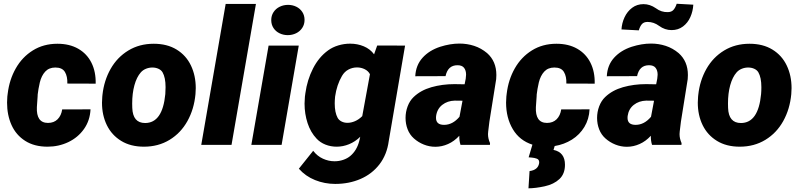

<svg xmlns="http://www.w3.org/2000/svg" viewBox="-20 -771 4261 1022"><path d="M311 -188.5 461.9 -189Q459 -129.4 427 -84.2Q395 -39.1 343.8 -14.6Q292.5 9.8 232.9 9.8Q162.6 9.8 114 -21.2Q65.4 -52.2 41.5 -105.2Q17.6 -158.2 17.6 -225.1Q17.6 -241.2 19 -257.3L21 -272.9Q29.8 -346.7 64 -407Q98.1 -467.3 155 -502.7Q211.9 -538.1 285.6 -538.1Q350.1 -538.1 396.5 -511.5Q442.9 -484.9 466.8 -437Q490.7 -389.2 489.3 -325.7L338.4 -326.2Q339.8 -363.8 325.7 -387.7Q311.5 -411.6 274.9 -411.6Q240.7 -411.6 220.7 -389.9Q200.7 -368.2 191.9 -332Q183.6 -295.4 180.7 -268.6L180.2 -257.3L176.3 -201.2Q172.4 -116.7 235.4 -116.7Q267.1 -116.7 286.6 -136.2Q306.2 -155.8 311 -188.5Z M525.4 -266.1Q533.7 -342.3 568.8 -404.3Q604 -466.3 663.1 -502.2Q722.2 -538.1 798.3 -538.1Q869.6 -538.1 920.2 -507.1Q970.7 -476.1 996.3 -422.4Q1022 -368.7 1022 -301.8Q1022 -286.1 1020.5 -270Q1013.2 -190.4 977.8 -126.7Q942.4 -63 882.6 -26.6Q822.8 9.8 746.1 9.8Q675.3 9.8 625 -21Q574.7 -51.8 548.8 -104.7Q522.9 -157.7 522.9 -224.6Q522.9 -239.7 524.4 -255.9ZM752.4 -116.2Q845.2 -116.2 859.9 -270Q861.3 -287.1 861.3 -307.1Q861.3 -358.4 845.2 -386.2Q837.9 -398.4 823.2 -405Q808.6 -411.6 791 -411.6Q773.4 -411.6 757.1 -405Q740.7 -398.4 729.5 -385.7Q707.5 -360.8 695.6 -317.6Q683.6 -274.4 683.6 -219.7Q683.6 -204.6 684.1 -196.8Q687 -116.2 752.4 -116.2Z M1342.3 -750 1212.4 0H1051.3L1181.2 -750Z M1513.2 -745.1Q1536.6 -745.1 1556.9 -735.4Q1577.1 -725.6 1589.1 -707.3Q1601.1 -689 1601.1 -665Q1601.1 -641.1 1588.9 -622.6Q1576.7 -604 1556.2 -594Q1535.6 -584 1511.7 -584Q1488.3 -584 1468 -593.8Q1447.8 -603.5 1435.8 -621.8Q1423.8 -640.1 1423.8 -664.1Q1423.8 -688 1436 -706.5Q1448.2 -725.1 1468.8 -735.1Q1489.3 -745.1 1513.2 -745.1ZM1570.3 -528.3 1479 0H1317.9L1409.7 -528.3Z M2049.3 -20.5Q2039.6 52.2 1999.8 103.8Q1960 155.3 1898.9 181.6Q1837.9 208 1764.2 208Q1708 208 1657 187.5Q1606 167 1570.8 127L1647 31.7Q1668.9 60.1 1699 73.7Q1729 87.4 1760.7 87.4Q1785.2 87.4 1807.1 79.8Q1829.1 72.3 1844.7 59.1Q1878.9 30.3 1892.1 -19.5L1897.5 -43Q1870.6 -16.6 1838.1 -3.4Q1805.7 9.8 1772 9.8Q1740.7 9.8 1712.6 -1.2Q1684.6 -12.2 1665.5 -32.7Q1633.3 -66.4 1617.2 -115.7Q1601.1 -165 1601.1 -219.7Q1601.1 -231.9 1603 -256.3L1605.5 -274.9Q1615.2 -345.7 1646.2 -406.5Q1677.2 -467.3 1726.6 -502.9Q1750 -520 1780.8 -529.3Q1811.5 -538.6 1843.8 -538.6Q1882.8 -538.6 1916.5 -524.4Q1950.2 -510.3 1971.2 -481.9L1987.8 -528.8L2136.2 -528.3ZM1761.7 -220.7Q1761.7 -171.9 1777.3 -143.6Q1784.2 -131.3 1798.1 -124.3Q1812 -117.2 1829.6 -117.2Q1849.1 -117.2 1869.6 -126Q1890.1 -134.8 1908.2 -152.8L1949.2 -376Q1940.4 -393.1 1921.4 -402.6Q1902.3 -412.1 1880.4 -412.1Q1856.4 -412.1 1835 -400.9Q1813.5 -389.6 1800.3 -366.7Q1772.5 -319.3 1763.7 -256.8Q1761.7 -235.4 1761.7 -220.7Z M2431.2 0Q2424.3 -22 2424.8 -48.3Q2397.9 -19 2365 -4.4Q2332 10.3 2297.4 10.3Q2265.6 10.3 2236.1 -1.5Q2206.5 -13.2 2183.1 -34.2Q2160.6 -54.2 2149.7 -82.8Q2138.7 -111.3 2138.7 -143.1Q2138.7 -175.3 2149.9 -205.1Q2161.1 -234.9 2181.6 -254.4Q2219.2 -290.5 2276.6 -306.9Q2334 -323.2 2399.4 -323.2L2453.1 -322.3L2459 -352.1Q2460.9 -366.7 2460.9 -373.5Q2460.9 -396 2450.2 -409.9Q2439.5 -423.8 2415 -423.8Q2363.8 -423.8 2351.6 -365.7L2190.4 -365.2Q2193.4 -423.8 2229 -463.4Q2264.6 -502.9 2322.8 -522Q2376.5 -539.1 2425.8 -539.1Q2466.3 -539.1 2503.9 -526.9Q2541.5 -514.6 2572.8 -488.3Q2622.1 -444.8 2622.1 -371.6Q2622.1 -364.3 2621.1 -349.6L2585 -123.5L2578.6 -70.8Q2577.6 -62 2577.6 -57.1Q2577.6 -33.2 2588.4 -9.3L2587.9 0ZM2425.8 -149.4 2441.9 -234.9 2400.4 -235.4Q2361.8 -234.4 2334.2 -212.9Q2306.6 -191.4 2301.3 -153.3Q2300.8 -149.9 2300.8 -143.6Q2300.8 -106.4 2343.8 -106.4Q2389.6 -106.4 2425.8 -149.4Z M2994.6 -326.2Q2996.1 -363.8 2981.9 -387.7Q2967.8 -411.6 2931.2 -411.6Q2897 -411.6 2877 -389.9Q2856.9 -368.2 2848.1 -332Q2839.8 -295.4 2836.9 -268.6L2836.4 -257.3L2832.5 -201.2Q2828.6 -116.7 2891.6 -116.7Q2923.3 -116.7 2942.9 -136.2Q2962.4 -155.8 2967.3 -188.5L3118.2 -189Q3115.7 -136.7 3090.6 -95.2Q3065.4 -53.7 3024.2 -27.8Q2982.9 -2 2932.6 6.3L2926.3 26.9Q2987.3 39.6 2987.3 106Q2987.3 154.3 2957.8 182.1Q2928.2 210 2878.9 220.7Q2831.1 231 2793 231.4L2798.8 139.6Q2843.3 133.8 2849.6 98.6Q2850.1 96.7 2850.1 92.8Q2850.1 78.1 2837.2 73.5Q2824.2 68.8 2811 67.9Q2797.9 66.9 2793.9 66.4L2814 -1Q2745.6 -22.9 2709.7 -83.3Q2673.8 -143.6 2673.8 -225.1Q2673.8 -241.2 2675.3 -257.3L2677.2 -272.9Q2686 -346.7 2720.2 -407Q2754.4 -467.3 2811.3 -502.7Q2868.2 -538.1 2941.9 -538.1Q3006.3 -538.1 3052.7 -511.5Q3099.1 -484.9 3123 -437Q3147 -389.2 3145.5 -325.7Z M3670.4 -746.1Q3668.5 -711.4 3654.8 -680.4Q3641.1 -649.4 3615.5 -630.1Q3589.8 -610.8 3554.7 -610.8Q3519 -610.8 3488.3 -633.3Q3460 -654.3 3426.8 -654.3Q3406.7 -654.3 3396.5 -642.3Q3386.2 -630.4 3380.4 -609.4L3288.1 -614.3Q3290 -647.9 3304.4 -679Q3318.8 -710 3344.7 -729.5Q3370.6 -749 3405.3 -749Q3439.5 -749 3471.2 -727.1Q3500.5 -705.1 3535.6 -706.5Q3554.7 -707 3564.9 -718.5Q3575.2 -730 3582 -751ZM3450.7 0Q3443.8 -22 3444.3 -48.3Q3417.5 -19 3384.5 -4.4Q3351.6 10.3 3316.9 10.3Q3285.2 10.3 3255.6 -1.5Q3226.1 -13.2 3202.6 -34.2Q3180.2 -54.2 3169.2 -82.8Q3158.2 -111.3 3158.2 -143.1Q3158.2 -175.3 3169.4 -205.1Q3180.7 -234.9 3201.2 -254.4Q3238.8 -290.5 3296.1 -306.9Q3353.5 -323.2 3418.9 -323.2L3472.7 -322.3L3478.5 -352.1Q3480.5 -366.7 3480.5 -373.5Q3480.5 -396 3469.7 -409.9Q3459 -423.8 3434.6 -423.8Q3383.3 -423.8 3371.1 -365.7L3210 -365.2Q3212.9 -423.8 3248.5 -463.4Q3284.2 -502.9 3342.3 -522Q3396 -539.1 3445.3 -539.1Q3485.8 -539.1 3523.4 -526.9Q3561 -514.6 3592.3 -488.3Q3641.6 -444.8 3641.6 -371.6Q3641.6 -364.3 3640.6 -349.6L3604.5 -123.5L3598.1 -70.8Q3597.2 -62 3597.2 -57.1Q3597.2 -33.2 3607.9 -9.3L3607.4 0ZM3445.3 -149.4 3461.4 -234.9 3419.9 -235.4Q3381.3 -234.4 3353.8 -212.9Q3326.2 -191.4 3320.8 -153.3Q3320.3 -149.9 3320.3 -143.6Q3320.3 -106.4 3363.3 -106.4Q3409.2 -106.4 3445.3 -149.4Z M3696.8 -266.1Q3705.1 -342.3 3740.2 -404.3Q3775.4 -466.3 3834.5 -502.2Q3893.6 -538.1 3969.7 -538.1Q4041 -538.1 4091.6 -507.1Q4142.1 -476.1 4167.7 -422.4Q4193.4 -368.7 4193.4 -301.8Q4193.4 -286.1 4191.9 -270Q4184.6 -190.4 4149.2 -126.7Q4113.8 -63 4054 -26.6Q3994.1 9.8 3917.5 9.8Q3846.7 9.8 3796.4 -21Q3746.1 -51.8 3720.2 -104.7Q3694.3 -157.7 3694.3 -224.6Q3694.3 -239.7 3695.8 -255.9ZM3923.8 -116.2Q4016.6 -116.2 4031.2 -270Q4032.7 -287.1 4032.7 -307.1Q4032.7 -358.4 4016.6 -386.2Q4009.3 -398.4 3994.6 -405Q3980 -411.6 3962.4 -411.6Q3944.8 -411.6 3928.5 -405Q3912.1 -398.4 3900.9 -385.7Q3878.9 -360.8 3866.9 -317.6Q3855 -274.4 3855 -219.7Q3855 -204.6 3855.5 -196.8Q3858.4 -116.2 3923.8 -116.2Z"/></svg>

Font: Mardoto Black
Style: Italic
Weight: 900
Italic angle: -12°
Designer: Christian Robertson, Vahan Hovhannisyan
Foundry: Google
Version: Version 1.000